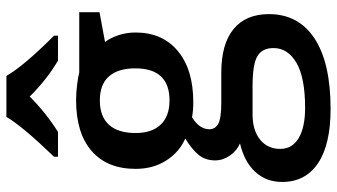

<svg xmlns="http://www.w3.org/2000/svg" viewBox="-245 -561 1046 596"><g transform="rotate(-90 278.0 -263.0)"><path d="M11.2 0ZM538.1 -540V-477.1L445.8 -460Q458.5 -442.9 466.8 -418Q475.1 -393.1 475.1 -365.2Q475.1 -281.7 417.5 -233.9Q359.9 -186 258.8 -186Q232.9 -186 211.9 -189.9Q174.8 -167 174.8 -136.2Q174.8 -117.7 192.1 -108.4Q209.5 -99.1 255.9 -99.1H350.1Q439.5 -99.1 485.8 -61Q532.2 -22.9 532.2 48.8Q532.2 140.6 456.5 190.4Q380.9 240.2 237.8 240.2Q127.4 240.2 69.3 201.2Q11.2 162.1 11.2 89.8Q11.2 40 42.7 6.1Q74.2 -27.8 130.9 -41Q107.9 -50.8 93 -72.5Q78.1 -94.2 78.1 -118.2Q78.1 -148.4 95.2 -169.4Q112.3 -190.4 146 -210.9Q104 -229 77.9 -269.8Q51.8 -310.5 51.8 -365.2Q51.8 -453.1 107.2 -501.5Q162.6 -549.8 265.1 -549.8Q288.1 -549.8 313.2 -546.6Q338.4 -543.5 351.1 -540ZM113.8 84Q113.8 121.1 147.2 141.1Q180.7 161.1 241.2 161.1Q335 161.1 380.9 134.3Q426.8 107.4 426.8 63Q426.8 27.8 401.6 12.9Q376.5 -2 308.1 -2H221.2Q171.9 -2 142.8 21.2Q113.8 44.4 113.8 84ZM163.1 -365.2Q163.1 -314.5 189.2 -287.1Q215.3 -259.8 264.2 -259.8Q363.8 -259.8 363.8 -366.2Q363.8 -418.9 339.1 -447.5Q314.5 -476.1 264.2 -476.1Q214.4 -476.1 188.7 -447.8Q163.1 -419.4 163.1 -365.2ZM387.7 -606Q327.6 -641.6 276.4 -693.8Q226.1 -643.6 166.5 -606H89.4V-618.2Q182.6 -714.8 213.4 -766.1H340.3Q371.1 -712.4 465.3 -618.2V-606Z"/></g></svg>

Font: Open Sans Semibold
Style: Regular
Weight: 600
Foundry: Ascender Corporation
Version: Version 1.10; ttfautohint (v1.5.65-e2d9)